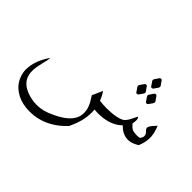

<svg xmlns="http://www.w3.org/2000/svg" viewBox="-185 -842 1511 1511"><g transform="rotate(45 571.0 -86.5)"><path d="M833.5 -543.9Q835.9 -544.4 838.4 -544.4Q845.2 -544.4 849.6 -537.6L860.8 -521Q864.7 -515.6 869.9 -508.8Q875 -502 877 -494.6V-493.2Q877 -489.3 874.8 -485.4Q872.6 -481.4 870.1 -477.5Q866.2 -471.2 861.3 -464.8Q856.4 -458.5 852.5 -451.7Q850.1 -447.8 847.4 -445.1Q844.7 -442.4 840.3 -441.4Q837.4 -440.4 835 -440.4Q828.6 -440.4 823.7 -447.3L813 -463.9Q809.1 -469.7 804 -476.6Q798.8 -483.4 796.9 -490.7V-492.2Q796.9 -496.1 799.1 -499.8Q801.3 -503.4 803.7 -507.3L821.3 -533.2Q823.7 -537.1 826.4 -540Q829.1 -543 833.5 -543.9ZM783.2 -428.7Q785.6 -429.2 788.1 -429.2Q795.4 -429.2 799.8 -422.4L810.5 -405.8Q814.9 -400.4 820.1 -393.6Q825.2 -386.7 826.7 -379.4Q827.1 -377.9 827.1 -376.5Q827.1 -373.5 825 -370.1Q822.8 -366.7 820.3 -362.3Q816.4 -356 811.5 -349.6Q806.6 -343.3 802.7 -336.4Q797.4 -328.1 790.5 -326.2Q787.6 -325.2 785.2 -325.2Q778.8 -325.2 773.9 -332L763.2 -348.6Q759.3 -354.5 753.9 -361.3Q748.5 -368.2 747.1 -375.5Q746.6 -377 746.6 -378.4Q746.6 -381.3 748.8 -384.8Q751 -388.2 753.4 -392.1Q757.3 -398.9 762.2 -405.3Q767.1 -411.6 771.5 -418Q775.4 -426.8 783.2 -428.7ZM890.6 -428.7Q893.1 -429.2 895.5 -429.2Q902.3 -429.2 906.7 -422.4L918 -405.8Q921.9 -400.4 927.2 -393.6Q932.6 -386.7 934.1 -379.4V-377.4Q934.1 -373.5 932.1 -370.1Q930.2 -366.7 927.7 -362.3Q923.3 -356 918.7 -349.6Q914.1 -343.3 909.7 -336.4Q907.2 -332.5 904.5 -329.8Q901.9 -327.1 897.9 -326.2Q895 -325.2 892.6 -325.2Q885.7 -325.2 880.9 -332L870.1 -348.6Q866.2 -354.5 861.1 -361.3Q856 -368.2 854 -375.5V-377Q854 -380.9 856.2 -384.5Q858.4 -388.2 860.8 -392.1Q864.7 -398.9 869.6 -405.3Q874.5 -411.6 878.4 -418Q880.9 -421.9 883.5 -424.8Q886.2 -427.7 890.6 -428.7ZM1079.1 -263.7Q1088.4 -241.7 1095 -218.8Q1101.6 -195.8 1104 -170.9Q1104.5 -162.6 1104.5 -153.8Q1104.5 -136.7 1101.3 -114.7Q1098.1 -92.8 1086.9 -63.5L1082 -50.8L1070.8 -43.9Q1030.8 -21 997.6 -20H991.2Q961.4 -20 935.1 -32.7Q919.9 -39.6 907.2 -49.6Q894.5 -59.6 882.8 -71.8Q870.1 -59.6 855.7 -49.3Q841.3 -39.1 824.7 -30.8Q786.6 -11.7 739.7 -4.9Q712.4 -0.5 682.6 -0.5Q660.6 -0.5 637.7 -2.9Q639.2 11.7 639.2 27.3V32.7Q639.2 124.5 589.8 225.6L587.4 231L583.5 234.9Q545.9 274.4 506.8 301Q467.8 327.6 428.2 343.3Q380.9 361.8 335.4 367.2Q310.1 370.1 286.1 370.1Q266.1 370.1 247.1 368.2Q211.9 364.3 180.2 353.3Q148.4 342.3 122.6 324.2Q99.1 308.6 81.3 287.8Q63.5 267.1 51.8 241.7Q40 216.8 35.2 188Q32.2 171.9 32.2 154.8Q32.2 141.1 34.2 127Q38.1 88.4 54.9 45.9Q71.8 3.4 104 -43.5V-38.6Q104 -26.9 99.9 -8.8Q95.7 9.3 89.8 33Q84 56.6 79.6 82.5Q75.7 104.5 75.7 126Q75.7 130.4 76.2 145.8Q76.7 161.1 85 185.8Q93.3 210.4 113.5 231.4Q133.8 252.4 168.2 268.3Q202.6 284.2 255.4 292Q271 293.9 287.6 293.9Q306.2 293.9 334 290.5Q361.8 287.1 399.9 272.5Q444.8 254.4 480.7 234.1Q516.6 213.9 542 190.9Q567.4 168 581.8 142.1Q596.2 116.2 598.1 87.4Q598.6 80.1 598.6 73.2Q598.6 61.5 596.7 47.6Q594.7 33.7 588.1 15.6Q581.5 -2.4 570.3 -22.5Q559.1 -42.5 543 -67.4L582 -153.8Q606 -118.7 618.7 -82.5L625.5 -81.5Q650.4 -77.6 681.6 -77.1Q690.4 -76.7 699.2 -76.7Q721.2 -76.7 747.3 -78.6Q773.4 -80.6 799.8 -85.7Q826.2 -90.8 841.8 -98.6Q858.4 -104.5 871.1 -119.9Q883.8 -135.3 892.8 -152.1Q901.9 -168.9 908 -183.3Q914.1 -197.8 917 -201.7Q918.5 -202.6 919.9 -202.6Q921.4 -202.6 923.8 -200.9Q926.3 -199.2 928.5 -191.7Q930.7 -184.1 930.7 -170.9Q930.7 -157.7 926.3 -137.2Q936.5 -125 946.5 -115.7Q956.5 -106.4 967.8 -101.1Q972.7 -98.6 983.2 -96.7Q993.7 -94.7 1005.9 -94.2Q1011.7 -93.8 1017.6 -93.8Q1023.9 -93.8 1032.7 -94.5Q1041.5 -95.2 1049.8 -98.6Q1062 -116.7 1063 -129.4V-131.8Q1063 -143.1 1058.3 -151.6Q1053.7 -160.2 1046.1 -167Q1038.6 -173.8 1034.2 -181.2Q1030.8 -187 1030.8 -193.4Q1030.8 -193.8 1031 -197.8Q1031.2 -201.7 1036.4 -211.2Q1041.5 -220.7 1052 -233.4Q1062.5 -246.1 1079.1 -263.7Z"/></g></svg>

Font: Dima Niloofar
Style: Regular
Weight: 400
Designer: R.Balvardi
Foundry: Dima Software Group
Version: Version 3.00;November 13, 2018;FontCreator 11.5.0.2427 64-bi